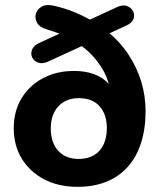

<svg xmlns="http://www.w3.org/2000/svg" viewBox="-20 -730 631 761"><path d="M287 10.5Q212 10.5 155.2 -19.1Q98.5 -48.8 66.5 -100.9Q34.5 -153 34.5 -221.8Q34.5 -289 65.1 -339.9Q95.8 -390.8 149.8 -419.8Q203.8 -448.8 273.8 -448.8Q318.2 -448.8 353.4 -435.9Q388.5 -423 413.1 -395.4Q437.8 -367.8 449 -322.2H420.2Q420.8 -401 384.2 -459.6Q347.8 -518.2 294.5 -553.8L316 -552.8L170.8 -486Q148.2 -475.8 131.4 -481.8Q114.5 -487.8 107.6 -502.2Q100.8 -516.8 107.2 -533.6Q113.8 -550.5 138 -561L229.8 -603L233.5 -588.5Q217.5 -596 199.9 -602.4Q182.2 -608.8 163.8 -614.2Q136.5 -622.2 126.8 -639.9Q117 -657.5 122.2 -675.6Q127.5 -693.8 145.9 -704Q164.2 -714.2 193.8 -707.2Q238.8 -697 277.2 -680.8Q315.8 -664.5 349.8 -644.5L318 -643.8L443.8 -701.8Q466.2 -712.2 483.2 -706.1Q500.2 -700 507.5 -685.5Q514.8 -671 509.1 -655Q503.5 -639 480.2 -628.5L399 -591L404.2 -606.5Q454.2 -566.2 488.2 -515.2Q522.2 -464.2 539.6 -407.2Q557 -350.2 557 -289.8Q557 -219.8 539.2 -164Q521.5 -108.2 486.8 -69.2Q452 -30.2 402 -9.9Q352 10.5 287 10.5ZM292.2 -100Q327.5 -100 352.6 -114.9Q377.8 -129.8 390.6 -157.4Q403.5 -185 403.5 -221.5Q403.5 -276.8 374.6 -308.9Q345.8 -341 292 -341Q257.8 -341 233 -326.2Q208.2 -311.5 194.8 -284.8Q181.2 -258 181.2 -221.5Q181.2 -164.5 210.8 -132.2Q240.2 -100 292.2 -100Z"/></svg>

Font: Nunito ExtraLight
Style: Regular
Weight: 200
Designer: Vernon Adams
Foundry: Vernon Adams
Version: Version 3.602;April 4, 2023;FontCreator 14.0.0.2856 64-bit